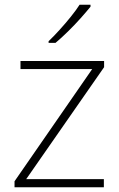

<svg xmlns="http://www.w3.org/2000/svg" viewBox="-20 -786 499 806"><path d="M416 0H41V-25L367 -496H66V-530H417V-504L90 -34H416ZM360 -758Q343 -737 318.5 -709.5Q294 -682 266 -654.5Q238 -627 213 -606H184V-613Q205 -633 230 -660.5Q255 -688 277.5 -716Q300 -744 314 -766H360Z"/></svg>

Font: Noto Sans Lao Looped ExtraLight
Style: Regular
Weight: 200
Designer: Mark Frömberg, Ben Mitchell
Foundry: The Fontpad Ltd
Version: Version 1.002; ttfautohint (v1.8.4.7-5d5b)